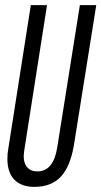

<svg xmlns="http://www.w3.org/2000/svg" viewBox="-20 -720 396 750"><path d="M114.4 10Q63.3 10 36.1 -18.1Q8.9 -46.1 8.9 -99.7Q8.9 -111.4 9.7 -119.3Q10.5 -127.2 12.5 -139.8L100.4 -700H163.7L74.6 -131.5Q68.5 -93.6 82.2 -72.1Q95.9 -50.5 126.2 -50.5Q189.1 -50.5 203.8 -145.3L292 -700H356L269.4 -157.1Q255.5 -70.6 218 -30.3Q180.4 10 114.4 10Z"/></svg>

Font: Georama
Style: Italic
Weight: 400
Width: 2
Italic angle: -9°
Designer: Jean-Baptiste Levee
Foundry: Production Type
Version: Version 1.000